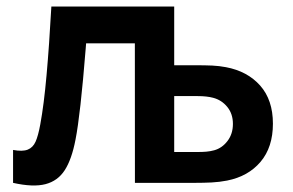

<svg xmlns="http://www.w3.org/2000/svg" viewBox="-20 -560 896 588"><path d="M103.3 -178.7Q114.6 -239.8 122.6 -330.2Q130.7 -420.5 137.3 -540H513.5V-360.2H573.7Q609 -360.2 630.1 -359.2Q651.2 -358.2 671.8 -354.3Q737.8 -341.9 776.8 -297.9Q815.8 -253.8 815.8 -181.2Q815.8 -109.2 778 -64.5Q740.2 -19.8 675.5 -7Q652.6 -2.5 628.1 -1.2Q603.7 0 575.3 0H393.2L393 -427.2H243.7L242.5 -411.8Q226.1 -207 211.3 -132.7Q199.6 -71.6 178.2 -38.7Q156.9 -5.8 119.1 4Q81.3 13.8 20 0V-100.8Q49 -95.4 65 -101.8Q80.9 -108.2 88.9 -126Q96.9 -143.8 103.3 -178.7ZM636 -99.8Q660.1 -106.4 676.7 -128.2Q693.3 -149.9 693.3 -180.5Q693.3 -211.4 676.1 -232.5Q658.8 -253.7 632.8 -260.5Q613.2 -265.7 585.8 -265.7H513.5V-94.5H585.8Q599.8 -94.5 612 -95.5Q624.2 -96.6 636 -99.8Z"/></svg>

Font: Tap Sans
Style: Regular
Weight: 400
Designer: Tap Payments
Foundry: Tap Payments
Version: Version 1.001;Glyphs 3.1.2 (3151)